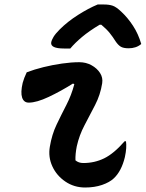

<svg xmlns="http://www.w3.org/2000/svg" viewBox="-20 -823 649 855"><path d="M99 -501Q133 -514 173.5 -524Q214 -534 256 -540Q298 -546 333 -546Q363 -546 387.5 -532.5Q412 -519 425.5 -498Q439 -477 435 -452Q427 -401 403.5 -355.5Q380 -310 356.5 -265.5Q333 -221 322 -172Q315 -137 316 -109Q330 -97 351 -97Q401 -97 444 -118Q487 -139 535 -194H541Q543 -181 542 -163.5Q541 -146 536 -123Q521 -61 487 -29Q468 -11 434.5 0.5Q401 12 359 12Q310 12 271 -14.5Q232 -41 213 -82.5Q194 -124 202 -170Q211 -224 232 -268Q253 -312 275.5 -355.5Q298 -399 311 -448L305 -451Q251 -417 197 -391.5Q143 -366 108 -366Q86 -366 78.5 -388.5Q71 -411 81 -454Q87 -476 99 -501ZM415 -803H443Q466 -803 482 -797.5Q498 -792 520 -771Q549 -744 572.5 -708Q596 -672 609 -627Q597 -617 583 -612.5Q569 -608 553 -608Q530 -608 518 -615Q506 -622 494 -640Q483 -658 468.5 -676Q454 -694 431 -713H424Q377 -685 345.5 -658.5Q314 -632 293 -607H265Q204 -607 208 -634Q210 -645 218.5 -659Q227 -673 246 -692Q281 -727 327.5 -756.5Q374 -786 415 -803Z"/></svg>

Font: Recursive Mn Csl St SmB
Style: Italic
Weight: 600
Italic angle: -15°
Monospace: yes
Version: Version 1.079;hotconv 1.0.112;makeotfexe 2.5.65598; ttfautoh